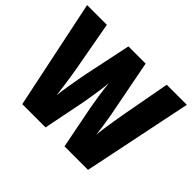

<svg xmlns="http://www.w3.org/2000/svg" viewBox="-152 -948 1183 1183"><g transform="rotate(45 439.5 -357.0)"><path d="M874 -714 727 0H522L467 -280Q460 -317 452 -370.5Q444 -424 440 -469Q438 -443 433 -408Q428 -373 422.5 -339Q417 -305 413 -281L357 0H154L5 -714H177L236 -389Q240 -367 245.5 -331.5Q251 -296 256 -258Q261 -220 265 -189Q269 -227 276 -269.5Q283 -312 290 -350.5Q297 -389 302 -414L365 -714H515L573 -414Q579 -387 586 -347.5Q593 -308 599.5 -266Q606 -224 610 -189Q612 -216 617 -251Q622 -286 628 -322.5Q634 -359 639 -388L699 -714Z"/></g></svg>

Font: Noto Sans Myanmar Condensed Black
Style: Regular
Weight: 900
Width: 3
Designer: Monotype Design Team
Foundry: Monotype Imaging Inc.
Version: Version 2.107; ttfautohint (v1.8.4.7-5d5b)